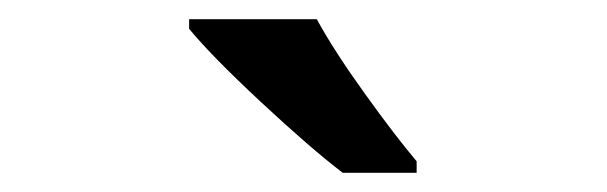

<svg xmlns="http://www.w3.org/2000/svg" viewBox="-20 -786 632 200"><path d="M414 -618Q392 -644 360 -688.5Q328 -733 310 -766H177V-756Q200 -728 251.5 -680Q303 -632 337 -606H414Z"/></svg>

Font: OpenSansMMV
Style: Semibold
Weight: 600
Designer: Steve Matteson
Foundry: Ascender Corporation
Version: Version 6.000